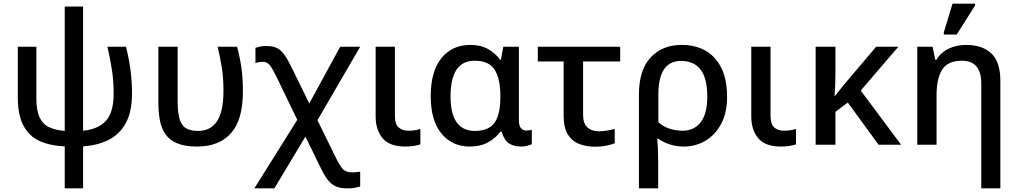

<svg xmlns="http://www.w3.org/2000/svg" viewBox="-20 -796 5602 1056"><path d="M336 240V9Q258 6 200 -19.5Q142 -45 110 -103Q78 -161 78 -260V-539H180V-257Q180 -187 198.5 -149Q217 -111 252 -95.5Q287 -80 336 -76V-760H437V-77Q520 -85 562.5 -131.5Q605 -178 605 -281Q605 -349 596 -409Q587 -469 571 -539H673Q690 -471 698 -409.5Q706 -348 706 -282Q706 -180 671 -117.5Q636 -55 575 -25.5Q514 4 437 9V240Z M1064 10Q996 10 954 -8Q912 -26 889.5 -58.5Q867 -91 859 -136Q851 -181 851 -235V-539H957V-235Q957 -154 979 -115Q1001 -76 1070 -76Q1138 -76 1173.5 -129Q1209 -182 1209 -297Q1209 -365 1200.5 -421Q1192 -477 1177 -539H1284Q1300 -478 1308 -422Q1316 -366 1316 -293Q1316 -137 1250.5 -63.5Q1185 10 1064 10Z M1379 240 1615 -137 1499 -377Q1480 -416 1465 -436Q1450 -456 1425 -456Q1415 -456 1405 -454.5Q1395 -453 1385 -449V-533Q1398 -537 1410.5 -540Q1423 -543 1447 -543Q1495 -543 1522 -519.5Q1549 -496 1578 -437L1681 -227L1851 -539H1961L1726 -135L1827 71Q1847 112 1864 132Q1881 152 1915 152Q1938 152 1961 148V230Q1947 234 1930 237Q1913 240 1889 240Q1849 240 1823.5 227.5Q1798 215 1779 188.5Q1760 162 1739 118L1660 -45L1489 240Z M2209 10Q2123 10 2084.5 -35.5Q2046 -81 2046 -156V-539H2152V-161Q2152 -112 2173 -94.5Q2194 -77 2225 -77Q2245 -77 2261 -79.5Q2277 -82 2292 -87V-2Q2278 3 2256.5 6.5Q2235 10 2209 10Z M2563 10Q2467 10 2408 -61.5Q2349 -133 2349 -267Q2349 -404 2408 -476.5Q2467 -549 2567 -549Q2624 -549 2664.5 -526Q2705 -503 2731 -467H2735L2748 -539H2834V-134Q2834 -103 2846 -90.5Q2858 -78 2875 -78Q2883 -78 2892 -79.5Q2901 -81 2905 -83V-3Q2898 1 2880 5.5Q2862 10 2846 10Q2805 10 2778.5 -8Q2752 -26 2739 -72H2732Q2707 -37 2665 -13.5Q2623 10 2563 10ZM2592 -76Q2668 -76 2700 -121Q2732 -166 2732 -262V-268Q2732 -362 2701 -412Q2670 -462 2591 -462Q2523 -462 2490.5 -412Q2458 -362 2458 -266Q2458 -76 2592 -76Z M3254 11Q3207 11 3167.5 -3.5Q3128 -18 3104 -55Q3080 -92 3080 -160V-458H2938V-539H3391V-458H3187V-166Q3187 -116 3211 -95Q3235 -74 3274 -74Q3296 -74 3319.5 -78Q3343 -82 3361 -87V-8Q3345 -1 3315.5 5Q3286 11 3254 11Z M3494 240V-275Q3494 -411 3558.5 -480Q3623 -549 3729 -549Q3846 -549 3912.5 -475Q3979 -401 3979 -264Q3979 -177 3947 -116Q3915 -55 3861 -22.5Q3807 10 3741 10Q3701 10 3665 -1.5Q3629 -13 3601 -33H3595Q3597 -14 3598.5 22Q3600 58 3600 99V240ZM3734 -77Q3798 -77 3834 -124Q3870 -171 3870 -264Q3870 -366 3833 -413.5Q3796 -461 3726 -461Q3601 -461 3601 -276V-124Q3627 -100 3662 -88.5Q3697 -77 3734 -77Z M4275 10Q4189 10 4150.5 -35.5Q4112 -81 4112 -156V-539H4218V-161Q4218 -112 4239 -94.5Q4260 -77 4291 -77Q4311 -77 4327 -79.5Q4343 -82 4358 -87V-2Q4344 3 4322.5 6.5Q4301 10 4275 10Z M4921 -539 4714 -298 4936 0H4812L4643 -232L4575 -181V0H4466V-539H4575V-399Q4575 -362 4573.5 -326.5Q4572 -291 4570 -268H4572Q4584 -283 4596.5 -298.5Q4609 -314 4620 -328L4799 -539Z M5377 240V-336Q5377 -462 5271 -462Q5193 -462 5162 -413Q5131 -364 5131 -272V0H5025V-539H5109L5124 -467H5130Q5156 -509 5199 -529Q5242 -549 5293 -549Q5383 -549 5432.5 -502Q5482 -455 5482 -351V240ZM5171 -606V-618L5219 -776H5343V-766L5242 -606Z"/></svg>

Font: Noto Sans Medium
Style: Regular
Weight: 500
Designer: Monotype Design Team
Foundry: Monotype Imaging Inc.
Version: Version 2.007